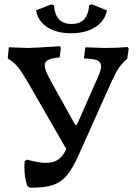

<svg xmlns="http://www.w3.org/2000/svg" viewBox="-20 -861 624 889"><path d="M576 -636 569 -589Q545 -568 530 -546Q515 -524 495 -480L345 -145Q317 -82 290 -49.5Q263 -17 224 -4Q185 9 118 8L106 0Q93 -40 93 -85Q93 -104 94 -113L105 -122Q159 -107 193 -107Q228 -107 250 -122.5Q272 -138 287 -171L109 -480Q80 -530 62.5 -551Q45 -572 18 -589L16 -593L21 -642L52 -641Q92 -639 107 -639Q137 -639 258 -647L262 -639L256 -595Q219 -592 203 -583.5Q187 -575 187 -558Q187 -537 213 -490L328 -283H336L433 -503Q448 -536 448 -555Q448 -574 430.5 -581.5Q413 -589 371 -590L369 -595L375 -642L464 -639Q523 -639 571 -643ZM147 -813 218 -841 230 -836Q236 -750 311 -750Q349 -750 369 -771Q389 -792 393 -836L405 -841L475 -813Q466 -764 421.5 -735.5Q377 -707 310 -707Q242 -707 199 -735Q156 -763 147 -813Z"/></svg>

Font: Alegreya Medium
Style: Regular
Weight: 500
Designer: Juan Pablo del Peral
Foundry: Huerta Tipografica
Version: Version 2.007; ttfautohint (v1.6)